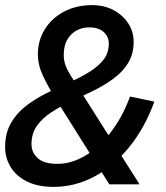

<svg xmlns="http://www.w3.org/2000/svg" viewBox="-36 -720 648 750"><path d="M173 10Q111 10 68.5 -11.5Q26 -33 5 -68.5Q-16 -104 -16 -145Q-16 -199 6 -238Q28 -277 64 -305Q100 -333 143.5 -355Q187 -377 230 -396Q273 -415 309 -436.5Q345 -458 367 -485Q389 -512 389 -550Q389 -577 369 -595Q349 -613 313 -613Q270 -613 241.5 -584.5Q213 -556 213 -505Q213 -482 221 -462Q229 -442 245 -417L509 0H391L183 -331Q152 -381 132 -423.5Q112 -466 112 -508Q112 -562 139 -605.5Q166 -649 214 -674.5Q262 -700 324 -700Q371 -700 407.5 -680.5Q444 -661 465 -628.5Q486 -596 486 -557Q486 -509 464.5 -474Q443 -439 407.5 -413Q372 -387 329.5 -366Q287 -345 244 -325Q201 -305 165.5 -282Q130 -259 108.5 -229Q87 -199 87 -157Q87 -124 111.5 -102Q136 -80 188 -80Q244 -80 298 -112.5Q352 -145 397.5 -204.5Q443 -264 472 -343L567 -323Q529 -219 468 -144.5Q407 -70 332 -30Q257 10 173 10Z"/></svg>

Font: Radio Canada Big
Style: Italic
Weight: 400
Italic angle: -12°
Designer: Étienne Aubert Bonn
Foundry: Coppers and Brasses
Version: Version 1.001